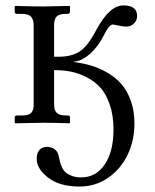

<svg xmlns="http://www.w3.org/2000/svg" viewBox="-20 -453 569 707"><path d="M249 -225.1Q283.2 -220.7 312.7 -212.4Q342.3 -204.1 373 -186.8Q403.8 -169.4 425.5 -145.3Q447.3 -121.1 461.2 -83.3Q475.1 -45.4 475.1 2Q475.1 64 450 116.7Q424.8 169.4 378.2 201.7Q331.5 233.9 272.9 233.9Q199.7 233.9 157.5 201.4Q115.2 168.9 115.2 131.8Q115.2 110.4 125.2 99.1Q135.3 87.9 152.8 87.9Q170.4 87.9 182.1 97.2Q193.8 106.4 196.8 124Q199.2 136.7 201.4 145Q203.6 153.3 209.2 164.8Q214.8 176.3 223.1 183.1Q231.4 189.9 245.6 195.1Q259.8 200.2 278.8 200.2Q333.5 200.2 365.7 152.6Q397.9 105 397.9 23.9Q397.9 -28.3 384 -68.4Q370.1 -108.4 348.6 -131.6Q327.1 -154.8 296.9 -169.7Q266.6 -184.6 238.5 -189.7Q210.4 -194.8 179.2 -194.8V-68.8Q179.2 -47.4 188.7 -37.6Q198.2 -27.8 222.2 -27.8H230Q237.8 -27.8 237.8 -20V-1L235.8 1Q179.2 -1 140.1 -1L36.1 1L34.2 -1V-20Q34.2 -27.8 42 -27.8H61Q85.9 -27.8 95 -37.4Q104 -46.9 104 -68.8V-357.9Q104 -380.4 94.7 -391.1Q85.4 -401.9 61 -401.9H42Q34.2 -401.9 34.2 -410.2V-429.2L36.1 -431.2Q104 -429.2 140.1 -429.2L235.8 -431.2L237.8 -429.2V-410.2Q237.8 -406.7 235.4 -404.3Q232.9 -401.9 230 -401.9H222.2Q197.8 -401.9 188.5 -392.1Q179.2 -382.3 179.2 -359.9V-244.1H196.8Q244.1 -244.1 274.2 -263.9Q304.2 -283.7 335.9 -345.2Q383.8 -433.1 434.1 -433.1Q484.9 -433.1 484.9 -394Q484.9 -378.4 473.6 -366.7Q462.4 -355 444.8 -355Q434.1 -355 416.5 -358.9Q398.9 -362.8 396 -362.8Q389.6 -362.8 383.1 -355.7Q376.5 -348.6 372.3 -341.6Q368.2 -334.5 360.8 -319.8Q340.8 -281.7 313.5 -256.6Q286.1 -231.4 259.8 -227.1Q252.9 -226.1 249 -225.1Z"/></svg>

Font: Linux Biolinum
Style: Regular
Weight: 400
Designer: Philipp H. Poll
Foundry: Philipp H. Poll
Version: Version 0.6.4